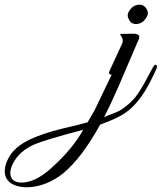

<svg xmlns="http://www.w3.org/2000/svg" viewBox="-414 -479 687 815"><path d="M51 -178C46 -167 49 -162 60 -162L-12 -12L-42 40C-58 45 -94 54 -150 67C-206 81 -251 96 -285 112C-330 133 -362 160 -379 194C-411 256 -394 314 -301 316C-242 316 -185 289 -145 256C-92 212 -40 143 11 50C84 23 123 4 159 -36C195 -76 215 -113 236 -157C247 -180 253 -193 253 -196C253 -199 251 -202 247 -204C244 -206 240 -202 235 -193C206 -138 185 -101 172 -82C160 -64 145 -48 128 -34C111 -20 97 -10 85 -5L28 18C53 -31 73 -75 90 -114L170 -301C183 -325 180 -336 149 -336L94 -335C111 -314 108 -301 104 -293ZM-360 217C-342 180 -311 153 -268 134C-241 122 -172 101 -61 72C-90 125 -135 180 -198 236C-243 276 -284 296 -323 296C-368 296 -382 262 -360 217ZM195 -389C219 -415 218 -429 203 -448C191 -463 165 -463 146 -447C122 -421 125 -409 138 -388C150 -373 176 -373 195 -389Z"/></svg>

Font: VL Great Vibes
Style: Regular
Weight: 400
Designer: Robert E. Leuschke
Foundry: Robert E. Leuschke
Version: Version 1.001